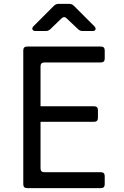

<svg xmlns="http://www.w3.org/2000/svg" viewBox="-20 -970 640 990"><path d="M120 0Q100 0 100 -20V-710Q100 -730 120 -730H500Q520 -730 520 -710V-668Q520 -648 500 -648H209Q189 -648 189 -628V-422H465Q485 -422 485 -402V-362Q485 -342 465 -342H189V-102Q189 -82 209 -82H500Q520 -82 520 -62V-20Q520 0 500 0ZM164 -810Q151 -810 147.5 -818Q144 -826 153 -835L258 -940Q268 -950 282 -950H337Q351 -950 361 -940L466 -835Q475 -826 472.5 -818Q470 -810 456 -810H406Q392 -810 382 -820L324 -875Q311 -889 296 -874L240 -820Q230 -810 216 -810Z"/></svg>

Font: Pitagon Sans Mono
Style: Regular
Weight: 400
Monospace: yes
Designer: Travis Tran
Foundry: Pitagon
Version: Version 1.001;gftools[0.9.26]